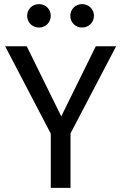

<svg xmlns="http://www.w3.org/2000/svg" viewBox="-20 -914 590 934"><path d="M545 -689H446L278 -348L110 -689H5L227 -264V0H323V-265ZM379 -894C347 -894 322 -869 322 -837C322 -805 347 -780 379 -780C412 -780 437 -805 437 -837C437 -869 412 -894 379 -894ZM170 -894C137 -894 112 -869 112 -837C112 -805 137 -780 170 -780C202 -780 227 -805 227 -837C227 -869 202 -894 170 -894Z"/></svg>

Font: Fira Math
Style: Regular
Weight: 400
Designer: Xiangdong Zeng
Foundry: Xiangdong Zeng
Version: Version 0.3.4